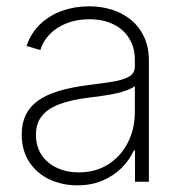

<svg xmlns="http://www.w3.org/2000/svg" viewBox="-20 -568 571 600"><path d="M221.7 11.2Q174.8 11.2 135.3 -7.1Q95.7 -25.4 71.8 -61.3Q47.9 -97.2 47.9 -148.4Q47.9 -182.6 60.3 -208.5Q72.8 -234.4 98.1 -252.9Q123.5 -271.5 163.1 -283.4Q202.6 -295.4 256.8 -302.2Q299.3 -307.6 331.8 -312.7Q364.3 -317.9 382.8 -328.4Q401.4 -338.9 401.4 -359.4V-379.9Q401.4 -418.9 384 -447.5Q366.7 -476.1 334.7 -491.9Q302.7 -507.8 259.3 -507.8Q219.7 -507.8 188.2 -495.4Q156.7 -482.9 135.7 -461.4Q114.7 -439.9 106 -411.6L63 -424.3Q76.7 -464.8 105.5 -492.4Q134.3 -520 174.1 -534.2Q213.9 -548.3 258.3 -548.3Q295.9 -548.3 329.6 -537.8Q363.3 -527.3 389.4 -505.9Q415.5 -484.4 430.4 -452.4Q445.3 -420.4 445.3 -377.4V0H401.9V-97.7H398.4Q384.3 -67.4 359.4 -42.7Q334.5 -18.1 299.8 -3.4Q265.1 11.2 221.7 11.2ZM226.6 -29.3Q277.8 -29.3 317.1 -53.7Q356.4 -78.1 378.9 -121.1Q401.4 -164.1 401.4 -219.2V-298.8Q392.6 -292 377.7 -286.4Q362.8 -280.8 343.5 -276.4Q324.2 -272 303 -269Q281.7 -266.1 260.3 -263.2Q201.2 -256.3 164.1 -241.7Q127 -227.1 109.6 -203.9Q92.3 -180.7 92.3 -147Q92.3 -110.4 109.9 -84Q127.4 -57.6 158 -43.5Q188.5 -29.3 226.6 -29.3Z"/></svg>

Font: Inter 17pt ExtraLight
Style: Regular
Weight: 250
Version: Version 4.001;git-66647c0bb